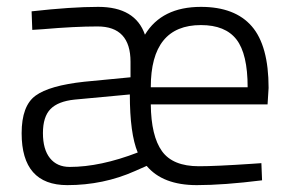

<svg xmlns="http://www.w3.org/2000/svg" viewBox="-20 -529 849 559"><path d="M559 -45Q608 -45 712 -52L741 -54L743 -4Q631 10 553 10Q454 10 407 -46L373 -31Q281 10 176 10Q43 10 43 -141Q43 -221 83.5 -250.5Q124 -280 225 -291L360 -304V-349Q360 -452 264 -452Q198 -452 105 -444L74 -442L72 -496Q188 -509 266 -509Q374 -509 402 -428Q451 -509 565 -509Q664 -509 713 -452.5Q762 -396 762 -273L759 -225H419Q420 -133 451.5 -89Q483 -45 559 -45ZM183 -43Q272 -43 381 -85Q358 -140 358 -254L197 -239Q149 -234 127 -211.5Q105 -189 105 -141.5Q105 -94 125.5 -68.5Q146 -43 183 -43ZM419 -275H701Q701 -372 668.5 -414Q636 -456 565 -456Q419 -456 419 -275Z"/></svg>

Font: Titillium Web
Style: Light
Weight: 300
Version: Version 1.001;PS 57.000;hotconv 1.0.70;makeotf.lib2.5.55311